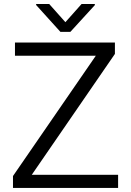

<svg xmlns="http://www.w3.org/2000/svg" viewBox="-20 -919 639 939"><path d="M557.6 -64V0H43.5V-58.1L448.7 -646.5H53.2V-710.9H542V-655.3L135.3 -64ZM220.7 -899.4 299.8 -810.5 378.9 -899.4H443.8V-894L324.2 -763.2H275.4L156.7 -894.5V-899.4Z"/></svg>

Font: Vazirmatn RD Light
Style: Regular
Weight: 300
Designer: Saber Rastikerdar
Foundry: Saber Rastikerdar
Version: Version 32.102